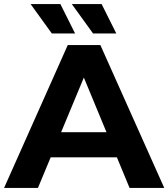

<svg xmlns="http://www.w3.org/2000/svg" viewBox="-29 -921 825 941"><path d="M-9 0 303 -700H463L776 0H606L350 -618H414L157 0ZM147 -150 190 -273H550L594 -150ZM427 -757 323 -901H469L541 -757ZM225 -757 121 -901H267L339 -757Z"/></svg>

Font: Montserrat Thin
Style: Bold
Weight: 700
Version: Version 9.000